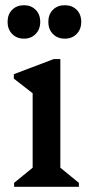

<svg xmlns="http://www.w3.org/2000/svg" viewBox="-20 -715 342 735"><path d="M34 0V-15L105 -73V-358L33 -414V-431L186 -489H211V-73L282 -15V0ZM228 -567Q200 -567 182.5 -585Q165 -603 165 -631Q165 -660 182.5 -677.5Q200 -695 228 -695Q256 -695 273.5 -677.5Q291 -660 291 -631Q291 -603 273.5 -585Q256 -567 228 -567ZM72 -567Q44 -567 26.5 -585Q9 -603 9 -631Q9 -660 26.5 -677.5Q44 -695 72 -695Q99 -695 116.5 -677.5Q134 -660 134 -631Q134 -603 116.5 -585Q99 -567 72 -567Z"/></svg>

Font: Platypi
Style: Regular
Weight: 400
Designer: David Sargent
Foundry: Bolt Cutter Type
Version: Version 1.200; ttfautohint (v1.8.4.7-5d5b)